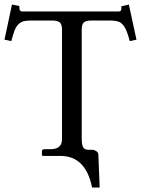

<svg xmlns="http://www.w3.org/2000/svg" viewBox="-37 -689 625 851"><path d="M325.2 -75.2Q325.2 -49.3 331.1 -37.1Q336.9 -24.9 356.9 -24.9H374Q381.3 -24.9 389.9 -19Q398.4 -13.2 398.9 -4.9L404.8 142.1H371.1Q343.3 2 230 2H152.8L148.9 -1V-19Q148.9 -27.8 161.1 -27.8H187Q237.8 -27.8 237.8 -71.8V-559.1Q237.8 -581.1 227.8 -589.6Q217.8 -598.1 192.9 -598.1H102.1Q81.1 -598.1 68.8 -595.2Q56.6 -592.3 45.9 -582.5Q35.2 -572.8 28.1 -555.2Q21 -537.6 13.2 -506.8L-17.1 -513.2L16.1 -668.9L48.8 -662.1Q48.8 -652.8 49.3 -648.7Q49.8 -644.5 52.7 -641.4Q55.7 -638.2 62 -638.2H488.8Q497.1 -638.2 499.5 -643.6Q502 -648.9 501 -661.1L534.2 -668.9L567.9 -513.2L538.1 -506.8Q527.3 -547.9 516.6 -566.7Q505.9 -585.4 491.2 -591.8Q476.6 -598.1 448.2 -598.1H369.1Q343.8 -598.1 334.5 -589.6Q325.2 -581.1 325.2 -557.1Z"/></svg>

Font: Common Serif News
Style: Regular
Weight: 450
Designer: Philipp H. Poll, Khaled Hosny
Foundry: Stefan Peev, Context Ltd.
Version: Version 1.026